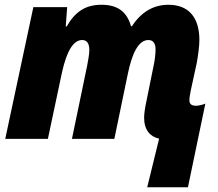

<svg xmlns="http://www.w3.org/2000/svg" viewBox="-20 -583 915 806"><path d="M648 -1 598 203H769L842 -148C833 -144 815 -139 803 -139C785 -139 775 -146 775 -162C775 -173 778 -188 781 -204L806 -319C811 -347 817 -387 817 -415C817 -511 771 -563 687 -563C624 -563 572 -532 534 -473H530C513 -532 476 -563 406 -563C340 -563 296 -535 260 -472H256L262 -553H120L2 0H181L240 -278C260 -369 288 -415 325 -415C343 -415 355 -403 355 -373C355 -357 350 -328 346 -308L282 0H460L517 -275C534 -356 560 -415 603 -415C622 -415 633 -402 633 -376C633 -352 629 -327 625 -308L594 -155C589 -132 585 -106 585 -89C585 -38 610 -9 648 -1Z"/></svg>

Font: Noto Sans SemiCondensed Black
Style: Italic
Weight: 900
Width: 4
Italic angle: -12°
Designer: Monotype Design Team
Foundry: Monotype Imaging Inc.
Version: Version 2.013